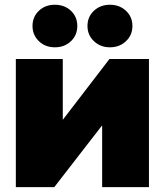

<svg xmlns="http://www.w3.org/2000/svg" viewBox="-20 -773 681 793"><path d="M595.2 0H401.9V-253.4H400.4L204.1 0H45.4V-529.3H239.3V-279.3H240.2L432.1 -529.3H595.2ZM434.1 -577.6Q394.5 -577.6 367.9 -603Q341.3 -628.4 341.3 -665.5Q341.3 -703.6 367.9 -728.5Q394.5 -753.4 434.1 -753.4Q473.6 -753.4 500.2 -728.5Q526.9 -703.6 526.9 -665.5Q526.9 -627.9 500.2 -602.8Q473.6 -577.6 434.1 -577.6ZM206.5 -577.6Q167 -577.6 140.6 -603Q114.3 -628.4 114.3 -665.5Q114.3 -703.6 140.6 -728.5Q167 -753.4 206.5 -753.4Q246.6 -753.4 272.9 -728.5Q299.3 -703.6 299.3 -665.5Q299.3 -627.9 272.9 -602.8Q246.6 -577.6 206.5 -577.6Z"/></svg>

Font: Inter 24pt Black
Style: Regular
Weight: 900
Designer: Rasmus Andersson
Foundry: rsms
Version: Version 4.001;git-66647c0bb